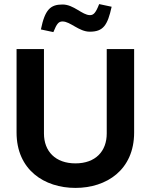

<svg xmlns="http://www.w3.org/2000/svg" viewBox="-20 -910 723 939"><path d="M61 -670V-262C61 -79 197 9 349 9C501 9 636 -79 636 -262V-670H502V-257C502 -170 447 -111 349 -111C251 -111 195 -170 195 -257V-670ZM180 -766 241 -753C258 -795 267 -805 286 -805C324 -805 366 -755 419 -755C485 -755 506 -786 526 -877L465 -890C448 -846 437 -836 420 -836C382 -836 341 -888 286 -888C227 -888 200 -864 180 -766Z"/></svg>

Font: LT Wave Alt Bold
Style: Regular
Weight: 700
Designer: Daniel Lyons
Version: Version 2.5 (Glyphs App)